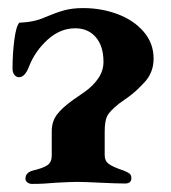

<svg xmlns="http://www.w3.org/2000/svg" viewBox="-20 -452 422 475"><path d="M43 -10Q43 -25 61 -30Q87 -36 97.5 -43.5Q108 -51 108 -67V-127Q108 -151 120.5 -168Q133 -185 161 -205Q167 -209 188.5 -224Q210 -239 223 -258Q236 -277 236 -299Q236 -338 217 -360Q198 -382 166 -382Q129 -382 98 -354Q67 -326 52 -288Q42 -261 27 -261Q20 -261 15.5 -267Q11 -273 11 -282Q11 -319 15.5 -353.5Q20 -388 28 -396Q65 -397 93 -410Q119 -421 139 -426.5Q159 -432 186 -432Q231 -432 271 -417Q311 -402 335.5 -373.5Q360 -345 360 -307Q360 -273 338 -249Q316 -225 297.5 -212Q279 -199 275 -196Q251 -177 245 -164.5Q239 -152 239 -126V-68Q239 -54 249 -46.5Q259 -39 286 -30Q296 -26 300.5 -22.5Q305 -19 305 -11Q305 2 289 2Q270 2 228 0Q188 -2 172 -2Q155 -2 119 0Q89 3 59 3Q53 3 48 -0.5Q43 -4 43 -10Z"/></svg>

Font: EB Garamond
Style: Bold
Weight: 700
Designer: Georg Duffner and Octavio Pardo
Foundry: Georg Duffner
Version: Version 1.000; ttfautohint (v1.6)